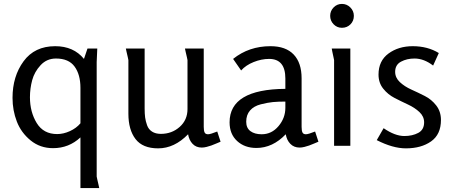

<svg xmlns="http://www.w3.org/2000/svg" viewBox="-20 -745 2324 981"><path d="M487 216H391V-43Q332 12 251 12Q185 12 136.5 -27.5Q88 -67 66 -124Q44 -181 44 -245Q44 -355 100.5 -432Q157 -509 262 -509Q356 -509 409 -444L427 -497H477L474 -428V157Q474 158 477 171.5Q480 185 483.5 199.5Q487 214 487 216ZM391 -115V-296Q391 -364 361 -405Q331 -446 266 -446Q219 -446 187.5 -412Q156 -378 144.5 -335.5Q133 -293 133 -248Q133 -173 167.5 -116.5Q202 -60 272 -60Q304 -60 337 -75Q370 -90 391 -115Z M1090 -73 1107 -21Q1100 -18 1084.5 -11.5Q1069 -5 1059.5 -1.5Q1050 2 1036 5.5Q1022 9 1011 9Q982 9 964 -10Q946 -29 941 -59Q871 13 788 13Q709 13 672.5 -34.5Q636 -82 636 -164V-438Q636 -439 633 -452.5Q630 -466 626.5 -480.5Q623 -495 623 -497H719V-191Q719 -164 721.5 -145Q724 -126 731.5 -105Q739 -84 757 -72.5Q775 -61 802 -61Q858 -61 898 -96.5Q938 -132 938 -188V-438Q938 -439 935 -452.5Q932 -466 928.5 -480.5Q925 -495 925 -497H1021V-97Q1021 -77 1025.5 -68Q1030 -59 1043 -59Q1055 -59 1090 -73Z M1590 -73 1607 -21Q1600 -18 1584.5 -11.5Q1569 -5 1559.5 -1.5Q1550 2 1536 5.5Q1522 9 1511 9Q1482 9 1463.5 -10Q1445 -29 1440 -59Q1373 11 1290 11Q1230 11 1191.5 -24.5Q1153 -60 1153 -120Q1153 -289 1438 -291V-344Q1438 -444 1355 -444Q1316 -444 1276 -428Q1236 -412 1212 -385L1171 -444Q1252 -509 1362 -509Q1440 -509 1480.5 -466.5Q1521 -424 1521 -345V-97Q1521 -77 1525.5 -68Q1530 -59 1543 -59Q1555 -59 1590 -73ZM1438 -194V-226Q1401 -226 1374.5 -223.5Q1348 -221 1312.5 -212Q1277 -203 1257.5 -180.5Q1238 -158 1238 -123Q1238 -91 1259.5 -75Q1281 -59 1317 -59Q1368 -59 1403 -100.5Q1438 -142 1438 -194Z M1788 -664Q1788 -638 1770.5 -620.5Q1753 -603 1727 -603Q1702 -603 1684.5 -621Q1667 -639 1667 -664Q1667 -689 1684.5 -707Q1702 -725 1727 -725Q1752 -725 1770 -707Q1788 -689 1788 -664ZM1770 0H1687V-438Q1687 -439 1684 -452.5Q1681 -466 1678 -480.5Q1675 -495 1675 -497H1770Z M1905 -29 1940 -90Q1998 -50 2046 -50Q2087 -50 2117 -66Q2147 -82 2147 -120Q2147 -150 2123 -172.5Q2099 -195 2064.5 -211Q2030 -227 1996 -244.5Q1962 -262 1938 -292Q1914 -322 1914 -364Q1914 -434 1965 -471.5Q2016 -509 2089 -509Q2165 -509 2222 -474L2193 -410Q2146 -446 2098 -446Q2059 -446 2029 -430Q1999 -414 1999 -378Q1999 -348 2023 -325.5Q2047 -303 2081.5 -287.5Q2116 -272 2150.5 -254.5Q2185 -237 2209 -206Q2233 -175 2233 -132Q2233 -58 2182.5 -22.5Q2132 13 2054 13Q1987 13 1905 -29Z"/></svg>

Font: Rosario
Style: Regular
Weight: 400
Designer: Hector Gatti
Foundry: Omnibus-Type
Version: Version 1.004